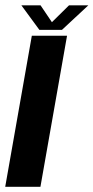

<svg xmlns="http://www.w3.org/2000/svg" viewBox="-36 -716 358 736"><path d="M-16 0 86 -579H221L119 0ZM115 -601.5 46 -695.5H119.5L163 -631L228.5 -695.5H302.5L201.5 -601.5Z"/></svg>

Font: Anybody SemiBold
Style: Italic
Weight: 600
Italic angle: -10°
Designer: Tyler Finck
Foundry: Etcetera Type Company
Version: Version 1.010; ttfautohint (v1.8.3) -l 8 -r 50 -G 200 -x 14 